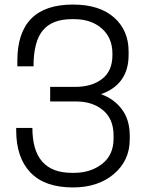

<svg xmlns="http://www.w3.org/2000/svg" viewBox="-20 -811 640 842"><path d="M122 -250Q122 -53 295 -53H305Q377 -53 427.5 -92Q478 -131 478 -203V-217Q478 -289 432 -327.5Q386 -366 314 -366H200V-430H310Q383 -430 428 -465Q473 -500 473 -569V-576Q473 -645 426.5 -686Q380 -727 305 -727H295Q209 -727 168 -678Q127 -629 127 -520H56V-544Q56 -791 300 -791Q416 -791 480 -734.5Q544 -678 544 -585V-570Q544 -441 423 -398Q481 -377 515 -331Q549 -285 549 -216V-200Q549 -107 479.5 -48Q410 11 300 11Q176 11 113.5 -54.5Q51 -120 51 -239V-250Z"/></svg>

Font: Cooper Hewitt
Style: Book
Weight: 705
Designer: Village Type and Design LLC
Foundry: Cooper Hewitt Smithsonian Design Museum
Version: 1.000; ttfautohint (v1.8.1)